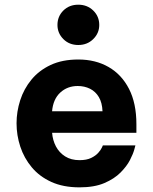

<svg xmlns="http://www.w3.org/2000/svg" viewBox="-20 -796 658 826"><path d="M322 10Q252.2 10 201.1 -13.2Q150 -36.4 116.8 -76.1Q83.6 -115.8 67.4 -164.9Q51.2 -214 51.2 -265.6Q51.2 -315.6 66.9 -364.6Q82.6 -413.6 115.2 -453.3Q147.8 -493 197.9 -516.5Q248 -540 316.8 -540Q390.8 -540 447 -507.8Q503.2 -475.6 535 -413.7Q566.8 -351.8 566.8 -261.6V-224.6H204.2Q206.6 -192.8 220.6 -166.1Q234.6 -139.4 260.2 -123.2Q285.8 -107 322 -107Q352.8 -107 372.3 -116.6Q391.8 -126.2 402.9 -138.8Q414 -151.4 418.3 -161Q422.6 -170.6 422.6 -170.6H562.6Q562.6 -170.6 557.6 -152.2Q552.6 -133.8 539 -107.3Q525.4 -80.8 498.6 -53.8Q471.8 -26.8 428.9 -8.4Q386 10 322 10ZM204 -317.2H421Q419.6 -354.2 405.3 -378.3Q391 -402.4 367.2 -414.2Q343.4 -426 314.4 -426Q270 -426 239.3 -397.8Q208.6 -369.6 204 -317.2ZM316.8 -602.4Q277.8 -602.4 252.5 -627.9Q227.2 -653.4 227.2 -688.6Q227.2 -725.4 252.5 -750.6Q277.8 -775.8 316.8 -775.8Q355.4 -775.8 381.2 -750.6Q407 -725.4 407 -688.6Q407 -653.4 381.2 -627.9Q355.4 -602.4 316.8 -602.4Z"/></svg>

Font: Be Vietnam Pro Variable Thin
Style: Regular
Weight: 100
Designer: Lam Bao, Tony Le, Vietanh Nguyen
Foundry: Yellow Type Foundry
Version: Version 1.002